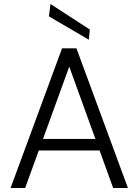

<svg xmlns="http://www.w3.org/2000/svg" viewBox="-20 -942 693 962"><path d="M33 0 291 -700H363L621 0H547L327 -608L106 0ZM151 -188 172 -246H480L501 -188ZM425 -743 225 -860 233 -922 430 -794Z"/></svg>

Font: DM Sans 16pt Light
Style: Regular
Weight: 300
Version: Version 4.004;gftools[0.9.30]